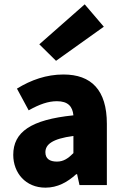

<svg xmlns="http://www.w3.org/2000/svg" viewBox="-20 -852 570 884"><path d="M189 12C245 12 290 -13 331 -50H335L346 0H472V-282C472 -438 400 -509 272 -509C194 -509 123 -484 58 -444L112 -344C162 -372 202 -386 242 -386C293 -386 314 -362 318 -321C122 -301 41 -244 41 -139C41 -56 98 12 189 12ZM242 -108C208 -108 189 -122 189 -151C189 -186 219 -213 318 -226V-147C294 -123 273 -108 242 -108ZM238 -572 458 -729 370 -832 161 -648Z"/></svg>

Font: Source Sans Pro
Style: Bold
Weight: 700
Designer: Paul D. Hunt
Foundry: Adobe Systems Incorporated
Version: Version 3.006;hotconv 1.0.111;makeotfexe 2.5.65597